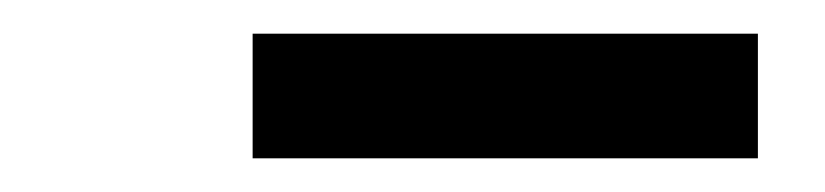

<svg xmlns="http://www.w3.org/2000/svg" viewBox="-20 -727 490 114"><path d="M130 -633V-707H430V-633Z"/></svg>

Font: Iosevka Etoile Oblique
Style: Regular
Weight: 400
Italic angle: -9°
Designer: Belleve Invis
Foundry: Belleve Invis
Version: Version 15.5.2; ttfautohint (v1.8.4)